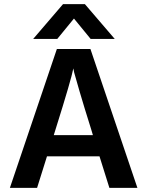

<svg xmlns="http://www.w3.org/2000/svg" viewBox="-20 -912 714 932"><path d="M250 -285 241 -256H431L422 -286Q388 -394 366.5 -467.5Q345 -541 340 -560L336 -580Q327 -530 250 -285ZM160 0H28L256 -674H419L647 0H511L463 -153H208ZM258 -723H141L286 -892H392L537 -723H420L339 -822Z"/></svg>

Font: Hind Siliguri SemiBold
Style: Regular
Weight: 600
Designer: Jyotish Sonowal
Foundry: Indian Type Foundry
Version: Version 1.001;PS 1.0;hotconv 1.0.86;makeotf.lib2.5.63406; tt